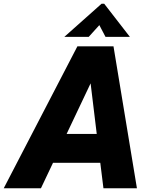

<svg xmlns="http://www.w3.org/2000/svg" viewBox="-68 -1012 808 1032"><path d="M668 0H488L471 -137H217L152 0H-48L348 -763H542ZM419 -564 290 -292H452ZM409 -814H278L478 -992H492L630 -814H499L466 -877Z"/></svg>

Font: Open Sauce One Black Italic
Style: Regular
Weight: 900
Italic angle: -10°
Designer: Alfredo Marco Pradil
Foundry: Creative Sauce Fz LLC
Version: Version 1.477